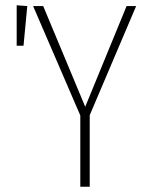

<svg xmlns="http://www.w3.org/2000/svg" viewBox="-20 -705 548 725"><path d="M43 -685.1 83 -682.1 68.8 -532.2H43ZM494.1 -682.1 318.8 -270V0H283.2V-269L105 -682.1H143.1L301.8 -301.8L458 -682.1Z"/></svg>

Font: Fira Sans Compressed UltraLight
Style: Regular
Weight: 200
Width: 1
Designer: Carrois Corporate & Edenspiekermann AG
Foundry: Carrois Corporate GbR & Edenspiekermann AG
Version: Version 4.203;PS 004.203;hotconv 1.0.88;makeotf.lib2.5.64775